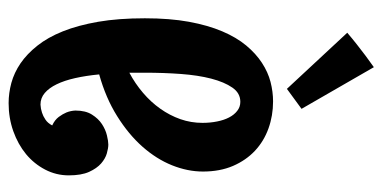

<svg xmlns="http://www.w3.org/2000/svg" viewBox="-239 -607 879 441"><g transform="rotate(90 200.5 -386.5)"><path d="M382.8 -105Q382.8 -76.2 369.6 -50.8Q356.4 -25.4 334 -6.8Q311.5 11.7 281.2 22.5Q251 33.2 216.8 33.2Q193.8 33.2 170.4 26.9Q147 20.5 125.5 5.9Q104 -8.8 85 -32.7Q65.9 -56.6 52 -91.3Q38.1 -126 30 -172.6Q22 -219.2 22 -279.8Q22 -336.9 30 -380.9Q38.1 -424.8 52 -457.5Q65.9 -490.2 84.5 -512.5Q103 -534.7 124.3 -548.6Q145.5 -562.5 168.2 -568.4Q190.9 -574.2 212.9 -574.2Q245.6 -574.2 274.9 -563.7Q304.2 -553.2 326.2 -532.7Q348.1 -512.2 361.1 -482.2Q374 -452.1 374 -413.1Q374 -377.9 359.6 -342Q345.2 -306.2 316.9 -274.2Q288.6 -242.2 246.8 -216.1Q205.1 -189.9 150.9 -174.8Q153.8 -144.5 159.4 -119.6Q165 -94.7 173.6 -77.1Q182.1 -59.6 193.6 -49.8Q205.1 -40 220.2 -40Q230 -40.5 238.8 -43.5Q246.6 -45.9 254.6 -51.3Q262.7 -56.6 268.1 -66.9Q255.4 -72.8 248.5 -82Q241.7 -91.3 238.3 -99.6Q234.4 -109.4 233.9 -120.1Q233.9 -143.6 243.2 -158.2Q252.4 -172.9 265.1 -181.2Q277.8 -189.5 291 -192.6Q304.2 -195.8 312 -195.8Q320.3 -195.8 332.3 -192.4Q344.2 -189 355.5 -179.2Q366.7 -169.4 374.8 -151.6Q382.8 -133.8 382.8 -105ZM262.2 -412.1Q262.2 -429.7 259 -445.6Q255.9 -461.4 249.8 -473.1Q243.7 -484.9 234.6 -491.9Q225.6 -499 213.9 -499Q193.8 -499 181.2 -480.7Q168.5 -462.4 160.6 -432.1Q152.8 -401.9 149.9 -362.3Q147 -322.8 147 -279.8V-244.1Q171.9 -257.3 193.1 -275.4Q214.4 -293.5 229.7 -315.2Q245.1 -336.9 253.7 -361.3Q262.2 -385.7 262.2 -412.1ZM230 -639.6 184.1 -606 55.2 -744.6Q68.4 -755.9 82 -766.6Q93.8 -775.9 107.7 -786.4Q121.6 -796.9 134.3 -805.7Z"/></g></svg>

Font: Rum Raisin
Style: Regular
Weight: 400
Designer: Astigmatic (AOETI)
Foundry: Astigmatic (AOETI)
Version: Version 1.000